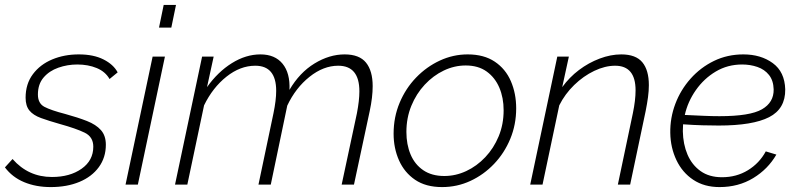

<svg xmlns="http://www.w3.org/2000/svg" viewBox="-37 -750 3246 780"><path d="M169 10Q109 10 61 -10Q13 -30 -17 -70L14 -104Q78 -31 174 -31Q247 -31 294.5 -64.5Q342 -98 342 -154Q342 -194 307 -211Q272 -228 207 -246Q161 -259 129.5 -270.5Q98 -282 82.5 -301Q67 -320 67 -353Q67 -409 96.5 -448.5Q126 -488 175 -508.5Q224 -529 283 -529Q343 -529 383.5 -508.5Q424 -488 441 -456L408 -429Q391 -459 356 -473.5Q321 -488 277 -488Q237 -488 200 -475Q163 -462 140 -435Q117 -408 117 -366Q117 -330 143.5 -316Q170 -302 228 -287Q279 -273 316 -258.5Q353 -244 373 -221.5Q393 -199 393 -162Q393 -110 364.5 -71Q336 -32 285.5 -11Q235 10 169 10Z M628 -730H678L659 -638H609ZM583 -520H633L523 0H473Z M784 -520H831L804 -396Q848 -458 905 -493.5Q962 -529 1021 -529Q1080 -529 1111 -491Q1142 -453 1139 -385Q1180 -455 1240.5 -492Q1301 -529 1363 -529Q1423 -529 1450 -495.5Q1477 -462 1477 -400Q1477 -355 1465 -299L1401 0H1351L1413 -290Q1423 -342 1423 -379Q1423 -483 1337 -483Q1277 -483 1220.5 -438Q1164 -393 1130 -321L1063 0H1013L1074 -290Q1085 -343 1085 -381Q1085 -483 1000 -483Q939 -483 883 -438.5Q827 -394 792 -322L724 0H674Z M1759 10Q1693 10 1649.5 -19.5Q1606 -49 1584 -98.5Q1562 -148 1562 -207Q1562 -274 1586.5 -332.5Q1611 -391 1653.5 -435Q1696 -479 1750 -504Q1804 -529 1863 -529Q1929 -529 1973 -499.5Q2017 -470 2038.5 -420Q2060 -370 2060 -310Q2060 -244 2036 -186Q2012 -128 1970 -84Q1928 -40 1874 -15Q1820 10 1759 10ZM1768 -35Q1814 -35 1857 -55Q1900 -75 1934.5 -111.5Q1969 -148 1989 -196.5Q2009 -245 2009 -302Q2009 -353 1991.5 -394Q1974 -435 1940 -459.5Q1906 -484 1855 -484Q1809 -484 1766 -463.5Q1723 -443 1688.5 -406Q1654 -369 1634 -320Q1614 -271 1614 -214Q1614 -163 1631 -122.5Q1648 -82 1682.5 -58.5Q1717 -35 1768 -35Z M2227 -520H2274L2247 -396Q2276 -436 2315 -465.5Q2354 -495 2399 -512Q2444 -529 2487 -529Q2546 -529 2572.5 -497Q2599 -465 2599 -404Q2599 -381 2595.5 -355Q2592 -329 2586 -299L2523 0H2473L2534 -290Q2545 -343 2545 -383Q2545 -483 2462 -483Q2421 -483 2377 -462Q2333 -441 2295.5 -404.5Q2258 -368 2235 -322L2167 0H2117Z M2886 10Q2824 10 2779.5 -19.5Q2735 -49 2711 -99.5Q2687 -150 2686 -210Q2685 -271 2706.5 -328Q2728 -385 2768.5 -430.5Q2809 -476 2863.5 -502.5Q2918 -529 2983 -529Q3054 -529 3102.5 -493.5Q3151 -458 3153 -387Q3154 -308 3087.5 -274Q3021 -240 2883 -240Q2852 -240 2816.5 -241Q2781 -242 2738 -245Q2737 -231 2737 -217Q2738 -164 2756 -122Q2774 -80 2809 -55Q2844 -30 2896 -30Q2955 -30 3001.5 -58.5Q3048 -87 3074 -135L3117 -122Q3083 -63 3023 -26.5Q2963 10 2886 10ZM2978 -488Q2919 -488 2871 -459.5Q2823 -431 2790 -384Q2757 -337 2745 -283Q2789 -281 2822.5 -279.5Q2856 -278 2886 -278Q3010 -278 3058.5 -306Q3107 -334 3106 -387Q3105 -423 3087 -445.5Q3069 -468 3040 -478Q3011 -488 2978 -488Z"/></svg>

Font: Raleway Light
Style: Italic
Weight: 300
Italic angle: -12°
Designer: Matt McInerney, Pablo Impallari, Rodrigo Fuenzalida
Foundry: Matt McInerney, Pablo Impallari, Rodrigo Fuenzalida
Version: Version 4.026